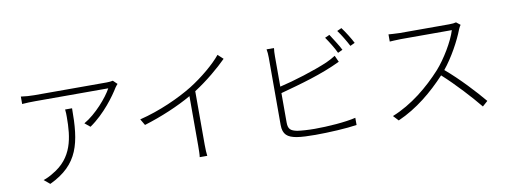

<svg xmlns="http://www.w3.org/2000/svg" viewBox="-65 -1165 4081 1551"><g transform="rotate(-10 1975.0 -389.5)"><path d="M885 -707C874 -704 850 -702 835 -702H240C205 -702 164 -705 131 -710V-649C166 -652 205 -653 240 -653H838C801 -584 698 -464 599 -408L643 -372C767 -457 860 -588 897 -649C905 -660 912 -669 918 -675ZM465 -545C468 -522 468 -503 468 -483C468 -315 448 -150 275 -52C252 -37 219 -21 195 -14L243 26C488 -89 522 -262 522 -545Z M1754 -766C1698 -697 1594 -610 1492 -546C1380 -477 1213 -401 1049 -361L1079 -310C1220 -353 1366 -415 1473 -477V-69C1473 -36 1472 6 1469 23H1531C1528 6 1526 -36 1526 -69V-508C1631 -575 1732 -661 1797 -726Z M2740 -788C2768 -751 2801 -695 2824 -651L2862 -669C2844 -706 2803 -771 2777 -805ZM2755 -631C2734 -674 2696 -729 2672 -768L2634 -751C2660 -714 2698 -653 2716 -613ZM2209 -372C2378 -418 2551 -465 2709 -541L2685 -594C2662 -579 2637 -566 2609 -553C2497 -505 2326 -452 2209 -425V-673C2209 -701 2210 -721 2213 -741H2152C2156 -721 2158 -698 2158 -673V-120C2158 -40 2196 -14 2267 -1C2307 6 2366 8 2422 8C2531 8 2680 0 2762 -13V-72C2677 -51 2531 -41 2424 -41C2372 -41 2314 -45 2281 -50C2230 -61 2209 -75 2209 -131Z M3697 -690C3684 -686 3665 -684 3639 -684H3234C3202 -684 3151 -689 3143 -689V-630C3148 -630 3202 -634 3234 -634H3653C3626 -545 3546 -413 3477 -336C3368 -216 3225 -97 3064 -33L3104 10C3261 -59 3392 -169 3504 -289C3607 -196 3723 -69 3793 17L3836 -21C3767 -104 3648 -233 3537 -327C3609 -415 3678 -541 3712 -631C3715 -640 3725 -657 3730 -664Z"/></g></svg>

Font: Spoqa Han Sans Neo Light
Style: Regular
Weight: 300
Designer: [Spoqa Han Sans Neo] Dong-huui Kim  Younghwa Kang  Yujin Lee  [Noto Sans] Ryoko NISHIZUKA  (kana & ideographs); Paul D. 
Foundry: Spoqa (http://www.spoqa-han-sans.com)
Version: Version 1.000